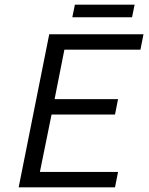

<svg xmlns="http://www.w3.org/2000/svg" viewBox="-20 -803 640 823"><path d="M60 0H473L486 -66H151L201 -312H473L486 -378H214L256 -590H582L595 -656H191L60 0ZM290 -729H546L557 -783H301L290 -729Z"/></svg>

Font: Source Code Variable
Style: Italic
Weight: 400
Italic angle: -11°
Monospace: yes
Designer: Paul D. Hunt, Teo Tuominen
Foundry: Adobe Systems Incorporated
Version: Version 1.005;PS 1.0;hotconv 16.6.54;makeotf.lib2.5.65590